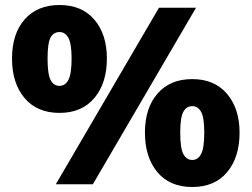

<svg xmlns="http://www.w3.org/2000/svg" viewBox="-20 -736 1005 767"><path d="M218 -285Q128 -285 78 -344.5Q28 -404 28 -502Q28 -601 78.5 -658.5Q129 -716 218 -716Q307 -716 357 -657.5Q407 -599 407 -502Q407 -404 357 -344.5Q307 -285 218 -285ZM351 0H203L615 -705H763ZM218 -393Q241 -393 253.5 -417.5Q266 -442 266 -502Q266 -562 253 -585Q240 -608 218 -608Q194 -608 182 -586Q170 -564 170 -502Q170 -440 182 -416.5Q194 -393 218 -393ZM748 11Q658 11 608.5 -48.5Q559 -108 559 -206Q559 -305 609.5 -362.5Q660 -420 748 -420Q837 -420 887 -361Q937 -302 937 -206Q937 -108 887.5 -48.5Q838 11 748 11ZM748 -97Q771 -97 783.5 -121Q796 -145 796 -206Q796 -266 783.5 -289Q771 -312 748 -312Q725 -312 712.5 -289.5Q700 -267 700 -206Q700 -144 712.5 -120.5Q725 -97 748 -97Z"/></svg>

Font: Mulish Black
Style: Regular
Weight: 900
Designer: Vernon Adams
Foundry: Vernon Adams
Version: Version 3.603; ttfautohint (v1.8.3)